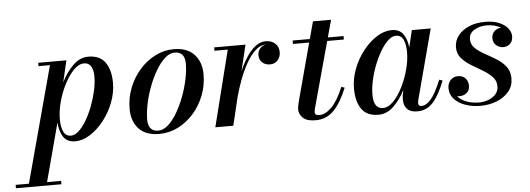

<svg xmlns="http://www.w3.org/2000/svg" viewBox="-157 -709 3058 1108"><g transform="rotate(-5 1371.5 -155.0)"><path d="M-106 230.5H-29L151.5 -440.5H85V-460H248.5L219 -334.5Q246.5 -390.5 286.5 -430.2Q326.5 -470 376 -470Q442.5 -470 473.8 -426Q505 -382 505 -307.5Q505 -250 483.2 -193.8Q461.5 -137.5 425.5 -91.5Q389.5 -45.5 346 -17.8Q302.5 10 259 10Q212 10 190.2 -23.2Q168.5 -56.5 166 -107.5L76 230.5H157.5V250H-106ZM181 -124Q181 -78.5 194.5 -51.5Q208 -24.5 237 -24.5Q260 -24.5 283.2 -46.2Q306.5 -68 327.8 -104Q349 -140 365.5 -183.5Q382 -227 391.8 -271.5Q401.5 -316 401.5 -353.5Q401.5 -390.5 388.2 -412Q375 -433.5 348 -433.5Q318 -433.5 288.5 -403.8Q259 -374 234.5 -326.5Q210 -279 195.5 -225.5Q181 -172 181 -124Z M746 10Q667.5 10 627.5 -33.5Q587.5 -77 587.5 -148.5Q587.5 -212.5 610.2 -270.5Q633 -328.5 672.8 -373.5Q712.5 -418.5 763.5 -444.2Q814.5 -470 870.5 -470Q949 -470 989.5 -425.8Q1030 -381.5 1030 -310Q1030 -246.5 1007.5 -188.8Q985 -131 945.5 -86.2Q906 -41.5 854.8 -15.8Q803.5 10 746 10ZM742.5 -9.5Q771 -9.5 798.8 -34.2Q826.5 -59 850.8 -100Q875 -141 893.8 -190.5Q912.5 -240 923 -290Q933.5 -340 933.5 -382.5Q933.5 -414 919.2 -432Q905 -450 874 -450Q845.5 -450 817.8 -425.2Q790 -400.5 765.8 -359.5Q741.5 -318.5 722.8 -269.2Q704 -220 693.5 -169.8Q683 -119.5 683 -77Q683 -46 697.2 -27.8Q711.5 -9.5 742.5 -9.5Z M1181.5 -440.5H1104.5V-460H1286L1249.5 -309Q1268.5 -353 1292 -389.5Q1315.5 -426 1343.5 -447.8Q1371.5 -469.5 1403.5 -469.5Q1437.5 -469.5 1458.2 -450.2Q1479 -431 1479 -400.5Q1479 -372.5 1462 -353.2Q1445 -334 1417 -334Q1390.5 -334 1372.8 -350Q1355 -366 1355 -392.5Q1355 -414.5 1368.2 -430.5Q1381.5 -446.5 1404 -450.5H1403.5Q1370.5 -450.5 1341.5 -423.5Q1312.5 -396.5 1288.2 -353.2Q1264 -310 1245.8 -261Q1227.5 -212 1215.5 -168L1175 0H1071Z M1834.5 -163Q1800.5 -78.5 1757.5 -34.2Q1714.5 10 1652.5 10Q1600 10 1578 -12Q1556 -34 1556 -60.5Q1556 -70.5 1559.2 -86Q1562.5 -101.5 1566.5 -116.5L1653 -440H1559V-460H1658.5L1685.5 -560H1790.5L1763 -460H1854V-440H1757.5L1654 -61.5Q1652.5 -56 1651 -49.2Q1649.5 -42.5 1649.5 -36Q1649.5 -18 1676 -18Q1710.5 -18 1746.8 -54Q1783 -90 1815.5 -169Z M2401 -154.5Q2367 -68 2330.5 -29Q2294 10 2241.5 10Q2200.5 10 2181.8 -10Q2163 -30 2163 -63.5Q2163 -79.5 2165 -91.5L2170.5 -120.5Q2143 -66 2103.8 -28Q2064.5 10 2016 10Q1948.5 10 1918 -34Q1887.5 -78 1887.5 -152.5Q1887.5 -210 1909 -266.2Q1930.5 -322.5 1966.5 -368.5Q2002.5 -414.5 2046 -442.2Q2089.5 -470 2133.5 -470Q2178.5 -470 2200 -439.2Q2221.5 -408.5 2226 -361L2249.5 -460H2359L2251 -53Q2249 -45 2249 -37Q2249 -19 2266.5 -19Q2294.5 -19 2322 -50.5Q2349.5 -82 2382 -161ZM2211 -336Q2211 -381.5 2197.8 -408.5Q2184.5 -435.5 2155 -435.5Q2132 -435.5 2108.8 -413.8Q2085.5 -392 2064.2 -356Q2043 -320 2026.2 -276.8Q2009.5 -233.5 2000 -189.5Q1990.5 -145.5 1990.5 -108.5Q1990.5 -26.5 2045 -26.5Q2075 -26.5 2104.5 -56.2Q2134 -86 2158 -133.5Q2182 -181 2196.5 -234.5Q2211 -288 2211 -336Z M2798 -132Q2798 -88 2771.2 -56.2Q2744.5 -24.5 2701 -7.2Q2657.5 10 2606.5 10Q2559 10 2519 -4Q2479 -18 2455 -44.5Q2431 -71 2431 -108Q2431 -134 2447.5 -153Q2464 -172 2492.5 -172Q2517.5 -172 2533.8 -155.5Q2550 -139 2550 -112Q2550 -84.5 2532.2 -70.2Q2514.5 -56 2491 -56Q2483.5 -56 2476.5 -57Q2495 -34.5 2528 -22.2Q2561 -10 2601 -10Q2628.5 -10 2654.2 -19.8Q2680 -29.5 2696.8 -48.2Q2713.5 -67 2713.5 -94Q2713.5 -126.5 2691.2 -149.5Q2669 -172.5 2636.5 -191.5Q2604 -210.5 2571.5 -230.2Q2539 -250 2516.8 -275.5Q2494.5 -301 2494.5 -338.5Q2494.5 -376 2517.2 -405.8Q2540 -435.5 2580.2 -453Q2620.5 -470.5 2674 -470.5Q2724 -470.5 2757.2 -455.8Q2790.5 -441 2806.8 -419.2Q2823 -397.5 2823 -375Q2823 -345.5 2806.2 -330.8Q2789.5 -316 2768 -316Q2745 -316 2726.8 -331Q2708.5 -346 2708.5 -374Q2708.5 -395.5 2724 -411.8Q2739.5 -428 2764.5 -428.5Q2749 -438 2727.8 -443.8Q2706.5 -449.5 2680 -449.5Q2641 -449.5 2610 -431Q2579 -412.5 2579 -377.5Q2579 -347.5 2601.2 -326.2Q2623.5 -305 2656 -287.2Q2688.5 -269.5 2721.2 -249.5Q2754 -229.5 2776 -201.8Q2798 -174 2798 -132Z"/></g></svg>

Font: Bodoni* 11pt Medium
Style: Italic
Weight: 500
Italic angle: -13°
Version: Version 2.3